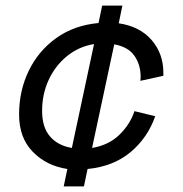

<svg xmlns="http://www.w3.org/2000/svg" viewBox="-20 -692 652 684"><path d="M207 -28 220 -90Q146 -101 97 -151Q48 -201 48 -284Q48 -369 82.5 -440Q117 -511 180.5 -556.5Q244 -602 331 -610L344 -672H416L403 -609Q478 -598 520 -549.5Q562 -501 562 -433V-422L480 -404Q481 -412 481 -415Q481 -418 481 -419Q481 -461 459 -493Q437 -525 387 -534L308 -165Q368 -175 406 -212.5Q444 -250 459 -296L533 -278Q506 -201 445 -150Q384 -99 292 -90L279 -28ZM236 -165 315 -535Q260 -526 218 -491.5Q176 -457 153 -406.5Q130 -356 130 -297Q130 -238 158.5 -205.5Q187 -173 236 -165Z"/></svg>

Font: Space Mono
Style: Italic
Weight: 400
Italic angle: -12°
Monospace: yes
Designer: Colophon Foundry + Benjamin Critton
Foundry: Colophon Foundry & Benjamin Critton
Version: Version 1.003; ttfautohint (v1.8.4.7-5d5b)